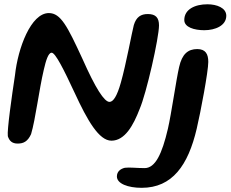

<svg xmlns="http://www.w3.org/2000/svg" viewBox="-20 -646 1076 896"><path d="M933.5 -505C984.5 -505 1036 -526.5 1036 -572.5C1036 -609.5 991.5 -626 948 -626C890.5 -626 840 -603 840 -552.5C840 -518.5 887 -505 933.5 -505ZM62.5 24C90 24 109.5 14 125 -20C145.5 -88 162.5 -228.5 184.5 -321C194.5 -364.5 205.5 -400 221 -400C238.5 -400 277.5 -322 328.5 -212.5C388 -83.5 442 10.5 500 10.5C563 10.5 602.5 -61.5 631.5 -137C663 -209 722 -469.5 722 -527.5C722 -563 707 -580.5 670 -580.5C637.5 -580.5 616 -567 604.5 -529C597 -502.5 568.5 -346.5 544 -260.5C526.5 -198.5 509 -170.5 491 -170.5C466.5 -170.5 425.5 -234.5 364.5 -372C294.5 -523.5 263.5 -585 208 -585C124 -585 63.5 -421 50 -295.5C35 -197 12.5 -38.5 16.5 -10.5C23.5 11.5 36.5 24 62.5 24ZM641 230.5C784 230.5 858 125.5 898 -45.5C916.5 -124 952 -312.5 952 -357C952 -393.5 939.5 -417 900.5 -417C857.5 -417 829.5 -394 816 -333.5C802.5 -276 779.5 -113.5 763.5 -45C736 73 704.5 138.5 655 138.5C617.5 138.5 583.5 134 562.5 137C542 142 525.5 154.5 525.5 177.5C525.5 211 577 230.5 641 230.5Z"/></svg>

Font: Gluten
Style: Italic
Weight: 400
Italic angle: -13°
Designer: Tyler Finck
Foundry: Etcetera Type Company
Version: Version 0.920